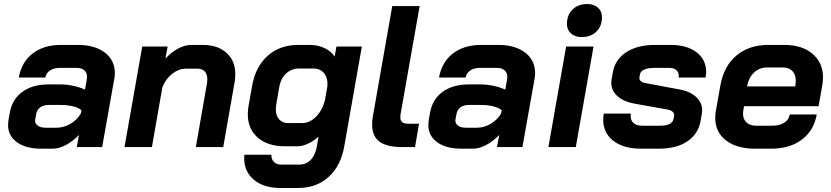

<svg xmlns="http://www.w3.org/2000/svg" viewBox="-20 -730 4125 953"><path d="M20 -110Q20 -118 22 -134L29 -173Q41 -238 91.5 -274.5Q142 -311 221 -311H281Q310 -311 343.5 -304Q377 -297 402 -285L411 -337Q412 -341 412 -349Q412 -369 398.5 -381Q385 -393 361 -393H276Q247 -393 228 -380Q209 -367 205 -345H73Q87 -422 142 -464.5Q197 -507 282 -507H367Q451 -507 500.5 -469Q550 -431 550 -367Q550 -352 547 -337L487 0H361L372 -60Q341 -28 306.5 -10Q272 8 242 8H184Q108 8 64 -24Q20 -56 20 -110ZM260 -96Q296 -96 329 -115Q362 -134 381 -166L384 -183Q371 -195 343 -202Q315 -209 283 -209H221Q196 -209 180 -197.5Q164 -186 160 -165L155 -139Q151 -120 165.5 -108Q180 -96 207 -96Z M686 -499H812L801 -439Q830 -471 864 -489Q898 -507 930 -507H986Q1061 -507 1104.5 -467.5Q1148 -428 1148 -362Q1148 -345 1145 -325L1088 0H952L1008 -320Q1009 -326 1009 -337Q1009 -361 996.5 -375Q984 -389 962 -389H902Q867 -389 834.5 -363.5Q802 -338 786 -297L734 0H598Z M1192 55Q1192 44 1193 38H1327Q1326 60 1339.5 73.5Q1353 87 1376 87H1466Q1500 87 1523 62.5Q1546 38 1553 -5L1561 -52Q1537 -30 1509 -17Q1481 -4 1459 -4H1392Q1309 -4 1259.5 -47Q1210 -90 1210 -162Q1210 -181 1213 -200L1231 -302Q1248 -399 1308.5 -453Q1369 -507 1460 -507H1518Q1558 -507 1591.5 -491Q1625 -475 1641 -449L1650 -499H1776L1689 -5Q1672 93 1611.5 148Q1551 203 1460 203H1370Q1289 203 1240.5 162.5Q1192 122 1192 55ZM1479 -119Q1517 -119 1548.5 -150.5Q1580 -182 1593 -233L1605 -302Q1608 -342 1589 -366Q1570 -390 1535 -390H1465Q1426 -390 1399 -364Q1372 -338 1365 -292L1351 -210Q1349 -194 1349 -188Q1349 -156 1365.5 -137.5Q1382 -119 1410 -119Z M1827 -112Q1827 -134 1831 -154L1927 -700H2063L1968 -162Q1967 -157 1967 -148Q1967 -132 1976 -124Q1985 -116 2006 -116H2060L2040 0H1976Q1900 0 1863.5 -27Q1827 -54 1827 -112Z M2106 -110Q2106 -118 2108 -134L2115 -173Q2127 -238 2177.5 -274.5Q2228 -311 2307 -311H2367Q2396 -311 2429.5 -304Q2463 -297 2488 -285L2497 -337Q2498 -341 2498 -349Q2498 -369 2484.5 -381Q2471 -393 2447 -393H2362Q2333 -393 2314 -380Q2295 -367 2291 -345H2159Q2173 -422 2228 -464.5Q2283 -507 2368 -507H2453Q2537 -507 2586.5 -469Q2636 -431 2636 -367Q2636 -352 2633 -337L2573 0H2447L2458 -60Q2427 -28 2392.5 -10Q2358 8 2328 8H2270Q2194 8 2150 -24Q2106 -56 2106 -110ZM2346 -96Q2382 -96 2415 -115Q2448 -134 2467 -166L2470 -183Q2457 -195 2429 -202Q2401 -209 2369 -209H2307Q2282 -209 2266 -197.5Q2250 -186 2246 -165L2241 -139Q2237 -120 2251.5 -108Q2266 -96 2293 -96Z M2794 -611Q2794 -655 2821.5 -682.5Q2849 -710 2895 -710Q2928 -710 2948 -692Q2968 -674 2968 -645Q2968 -601 2940.5 -573.5Q2913 -546 2867 -546Q2834 -546 2814 -564Q2794 -582 2794 -611ZM2790 -499H2926L2838 0H2702Z M2974 -136Q2974 -151 2977 -166H3111Q3110 -162 3110 -155Q3110 -132 3125 -119Q3140 -106 3167 -106H3257Q3286 -106 3303 -114.5Q3320 -123 3323 -139L3326 -156Q3328 -166 3319.5 -174.5Q3311 -183 3295 -186L3127 -216Q3074 -226 3044 -253.5Q3014 -281 3014 -320Q3014 -326 3016 -338L3022 -371Q3033 -435 3088.5 -471Q3144 -507 3231 -507H3309Q3390 -507 3437.5 -470.5Q3485 -434 3485 -373Q3485 -360 3482 -345H3348Q3349 -348 3349 -354Q3349 -372 3336.5 -382.5Q3324 -393 3303 -393H3227Q3197 -393 3178.5 -385Q3160 -377 3157 -363L3154 -347Q3152 -337 3159 -329Q3166 -321 3182 -318L3358 -285Q3408 -275 3436.5 -247.5Q3465 -220 3465 -184Q3465 -174 3464 -169L3458 -133Q3447 -66 3392.5 -29Q3338 8 3251 8H3161Q3075 8 3024.5 -31Q2974 -70 2974 -136Z M3530 -145Q3530 -161 3533 -179L3556 -308Q3573 -402 3635.5 -454.5Q3698 -507 3793 -507H3873Q3962 -507 4013.5 -462.5Q4065 -418 4065 -346Q4065 -328 4062 -310L4043 -203H3673L3669 -179Q3668 -174 3668 -165Q3668 -138 3685.5 -122Q3703 -106 3734 -106H3812Q3849 -106 3872.5 -121Q3896 -136 3900 -162H4034Q4020 -82 3960 -37Q3900 8 3808 8H3728Q3636 8 3583 -33.5Q3530 -75 3530 -145ZM3927 -301 3928 -307Q3930 -321 3930 -328Q3930 -359 3913.5 -377Q3897 -395 3867 -395H3785Q3750 -395 3723.5 -370.5Q3697 -346 3689 -306L3688 -301Z"/></svg>

Font: Bai Jamjuree
Style: Bold Italic
Weight: 700
Italic angle: -10°
Designer: Katatrad Aksorn Co.,Ltd.
Foundry: Cadson Demak Co.,Ltd.
Version: Version 1.000; ttfautohint (v1.6)